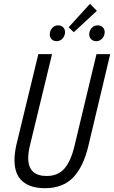

<svg xmlns="http://www.w3.org/2000/svg" viewBox="-20 -977 598 1007"><path d="M215 10Q139 10 97.5 -26.5Q56 -63 56 -137Q56 -155 58.5 -175.5Q61 -196 66 -218L181 -693H253L137 -214Q128 -177 128 -148Q128 -54 225 -54Q284 -54 318 -93Q352 -132 371 -213L486 -693H558L444 -214Q418 -103 364 -46.5Q310 10 215 10ZM367 -808 340 -834 452 -957 488 -920ZM277 -761Q261 -761 251 -771Q241 -781 241 -796Q241 -816 253.5 -830Q266 -844 285 -844Q301 -844 311 -834Q321 -824 321 -809Q321 -789 308 -775Q295 -761 277 -761ZM485 -761Q469 -761 458.5 -771Q448 -781 448 -796Q448 -816 460.5 -830Q473 -844 492 -844Q509 -844 519 -834Q529 -824 529 -809Q529 -789 516 -775Q503 -761 485 -761Z"/></svg>

Font: Ubuntu Sans Condensed
Style: Italic
Weight: 400
Width: 3
Italic angle: -13.5°
Designer: Dalton Maag Ltd
Foundry: Dalton Maag Ltd
Version: Version 1.006; ttfautohint (v1.8.4.7-5d5b)